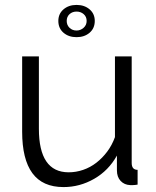

<svg xmlns="http://www.w3.org/2000/svg" viewBox="-20 -750 634 780"><path d="M217 -665Q217 -694 238 -712Q259 -730 291 -730Q323 -730 344 -712Q365 -694 365 -665Q365 -635 344 -617Q323 -599 291 -599Q259 -599 238 -617Q217 -635 217 -665ZM291 -703Q274 -703 262.5 -692.5Q251 -682 251 -665Q251 -648 262.5 -637Q274 -626 291 -626Q307 -626 319.5 -637Q332 -648 332 -665Q332 -682 320 -692.5Q308 -703 291 -703ZM238 10Q153 10 111.5 -46.5Q70 -103 70 -215V-521H138V-227Q138 -50 259 -50Q289 -50 318 -60Q347 -70 371.5 -89Q396 -108 415.5 -134Q435 -160 447 -193V-521H515V-88Q515 -60 539 -60V0Q527 2 519.5 2Q512 2 509 2Q485 1 470 -15Q455 -31 455 -58V-118Q421 -57 362.5 -23.5Q304 10 238 10Z"/></svg>

Font: Boldmen
Style: Regular
Weight: 400
Designer: Matt McInerney, Pablo Impallari, Rodrigo Fuenzalida
Foundry: LIVING CONCEPT
Version: Version 1.000